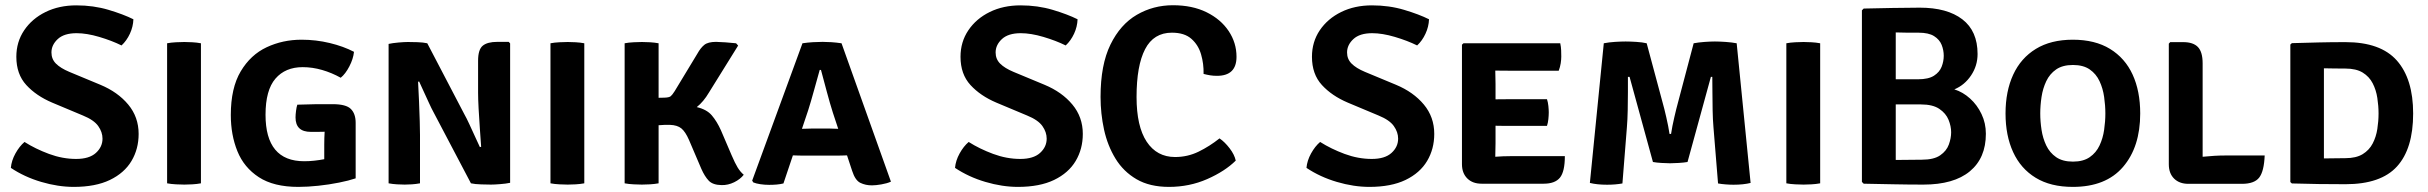

<svg xmlns="http://www.w3.org/2000/svg" viewBox="-20 -718 9508 752"><path d="M22.5 -60.5Q25 -89 40.5 -117Q56 -145 76 -162Q118.5 -135 171.8 -115.2Q225 -95.5 278 -95.5Q329.5 -95.5 355.5 -119Q381.5 -142.5 381.5 -175Q381.5 -200.5 364.8 -224.2Q348 -248 305 -265.5L184.5 -316Q122 -342.5 83 -385Q44 -427.5 44 -495.5Q44 -554 74.8 -599.5Q105.5 -645 158.5 -671Q211.5 -697 279 -697Q346 -697 404.8 -679.5Q463.5 -662 502.5 -642.5Q501.5 -613.5 488.8 -586Q476 -558.5 456 -540Q417.5 -559 368.5 -573.5Q319.5 -588 280 -588Q231 -588 206.2 -565Q181.5 -542 181.5 -512.5Q181.5 -486.5 199.2 -468.8Q217 -451 251.5 -436.5L373 -386Q441.5 -357.5 482.2 -308.5Q523 -259.5 523 -193.5Q523 -134.5 495 -87.5Q467 -40.5 410.5 -13.2Q354 14 269 14Q207.5 14 141.5 -5.5Q75.5 -25 22.5 -60.5Z M634.5 -548.5Q650 -551.5 669.8 -552.5Q689.5 -553.5 702 -553.5Q715.5 -553.5 733.2 -552.5Q751 -551.5 767 -548.5V0Q751 3 733.2 4Q715.5 5 702 5Q689.5 5 669.8 4Q650 3 634.5 0Z M1144.5 -308Q1179.5 -309.5 1213.5 -309.8Q1247.5 -310 1283 -310Q1335.5 -310 1354.2 -291.2Q1373 -272.5 1373 -237V-19.5Q1346.5 -10.5 1307.8 -2.8Q1269 5 1227 9.5Q1185 14 1148.5 14Q1052 14 993.8 -24Q935.5 -62 909.8 -125.8Q884 -189.5 884 -267.5Q884 -373.5 922.8 -438.5Q961.5 -503.5 1024.5 -533Q1087.5 -562.5 1161 -562.5Q1217.5 -562.5 1271.5 -549.5Q1325.5 -536.5 1366.5 -515Q1363.5 -487 1348.2 -457.8Q1333 -428.5 1314.5 -413.5Q1279.5 -433 1241.5 -444Q1203.5 -455 1165.5 -455Q1097.5 -455 1058.8 -410Q1020 -365 1020 -268.5Q1020 -86.5 1171.5 -86.5Q1192.5 -86.5 1212.2 -88.8Q1232 -91 1250 -94.5V-152Q1250 -177.5 1251.5 -202Q1237.5 -201.5 1223.8 -201.5Q1210 -201.5 1197.5 -201.5Q1137.5 -201.5 1137.5 -258Q1137.5 -269 1139.5 -284.2Q1141.5 -299.5 1144.5 -308Z M1677.5 -279.5Q1670.5 -292 1659.8 -315.5Q1649 -339 1638.2 -362.5Q1627.5 -386 1621.5 -399L1617.5 -397.5Q1619.5 -362.5 1621.2 -320.8Q1623 -279 1624 -243Q1625 -207 1625 -189.5V0Q1608.5 3 1593 4Q1577.5 5 1565 5Q1552.5 5 1535.2 4Q1518 3 1502 0V-546Q1518 -549.5 1540.8 -551.5Q1563.5 -553.5 1577.5 -553.5Q1591.5 -553.5 1614.8 -552.8Q1638 -552 1653.5 -548.5L1799.5 -269Q1806.5 -257 1818.2 -231.8Q1830 -206.5 1841.5 -181Q1853 -155.5 1859.5 -142L1864.5 -143Q1862.5 -173 1859.5 -213.8Q1856.5 -254.5 1854.5 -293Q1852.5 -331.5 1852.5 -354.5V-480Q1852.5 -524 1870.8 -539Q1889 -554 1927.5 -554H1972.5L1978 -548V-2Q1961.5 1.5 1938.8 3.2Q1916 5 1903 5Q1889 5 1864.5 4.2Q1840 3.5 1824.5 0Z M2136 -548.5Q2151.5 -551.5 2171.2 -552.5Q2191 -553.5 2203.5 -553.5Q2217 -553.5 2234.8 -552.5Q2252.5 -551.5 2268.5 -548.5V0Q2252.5 3 2234.8 4Q2217 5 2203.5 5Q2191 5 2171.2 4Q2151.5 3 2136 0Z M2893 -33.5Q2879.5 -16 2855.5 -4.2Q2831.5 7.5 2806.5 7Q2772 6.5 2756 -10.2Q2740 -27 2727 -56.5L2678.5 -170Q2664.5 -202 2648.8 -215Q2633 -228 2603.5 -229Q2596.5 -229.5 2584.5 -229Q2572.5 -228.5 2559.5 -227.5V0Q2543 3 2525.5 4Q2508 5 2494 5Q2482 5 2462 4Q2442 3 2426.5 0V-548.5Q2442 -551.5 2462 -552.5Q2482 -553.5 2494 -553.5Q2508 -553.5 2525.5 -552.5Q2543 -551.5 2559.5 -548.5V-335L2582 -335.5Q2600.5 -336 2606.8 -341Q2613 -346 2622.5 -361L2711.5 -508Q2724 -530.5 2738.5 -542.2Q2753 -554 2784.5 -554Q2796 -554 2821.2 -552.2Q2846.5 -550.5 2863 -548.5L2871 -539.5L2757 -356Q2735.5 -319.5 2709 -298.5Q2748 -289.5 2768 -266Q2788 -242.5 2803.5 -208L2845.5 -110Q2859 -78.5 2869.2 -61.8Q2879.5 -45 2893 -33.5Z M3127 -108.5Q3120 -108.5 3107.8 -108.8Q3095.5 -109 3085.5 -109.5L3048.5 0.5Q3036.5 3.5 3022 4.8Q3007.5 6 2992.5 6Q2975 6 2958.2 3.5Q2941.5 1 2930.5 -3.5L2926 -10.5L3123 -548.5Q3143 -551.5 3164 -552.8Q3185 -554 3202 -554Q3217.5 -554 3236.5 -552.8Q3255.5 -551.5 3276 -548.5L3469.5 -6.5Q3454 0.5 3432 4.2Q3410 8 3395 8Q3370 8 3349.8 -1.8Q3329.5 -11.5 3317.5 -49L3297.5 -109.5Q3288 -109 3276.2 -108.8Q3264.5 -108.5 3257 -108.5ZM3145.5 -286.5 3121 -213.5Q3130 -213.5 3140.5 -214Q3151 -214.5 3158 -214.5H3230.5Q3237 -214.5 3245.8 -214Q3254.5 -213.5 3263 -213.5L3242 -277Q3230.5 -313 3218 -360Q3205.5 -407 3195.5 -444H3190.5Q3180.5 -408.5 3168.2 -364Q3156 -319.5 3145.5 -286.5Z M3720.5 -60.5Q3723 -89 3738.5 -117Q3754 -145 3774 -162Q3816.5 -135 3869.8 -115.2Q3923 -95.5 3976 -95.5Q4027.5 -95.5 4053.5 -119Q4079.5 -142.5 4079.5 -175Q4079.5 -200.5 4062.8 -224.2Q4046 -248 4003 -265.5L3882.5 -316Q3820 -342.5 3781 -385Q3742 -427.5 3742 -495.5Q3742 -554 3772.8 -599.5Q3803.5 -645 3856.5 -671Q3909.5 -697 3977 -697Q4044 -697 4102.8 -679.5Q4161.5 -662 4200.5 -642.5Q4199.5 -613.5 4186.8 -586Q4174 -558.5 4154 -540Q4115.5 -559 4066.5 -573.5Q4017.5 -588 3978 -588Q3929 -588 3904.2 -565Q3879.5 -542 3879.5 -512.5Q3879.5 -486.5 3897.2 -468.8Q3915 -451 3949.5 -436.5L4071 -386Q4139.5 -357.5 4180.2 -308.5Q4221 -259.5 4221 -193.5Q4221 -134.5 4193 -87.5Q4165 -40.5 4108.5 -13.2Q4052 14 3967 14Q3905.5 14 3839.5 -5.5Q3773.5 -25 3720.5 -60.5Z M4694 -428.5Q4695 -468 4684.2 -505Q4673.5 -542 4646.2 -566Q4619 -590 4570 -590Q4498.5 -590 4465 -525.5Q4431.5 -461 4431.5 -338Q4431.5 -223 4471.2 -163Q4511 -103 4582.5 -103Q4631.5 -103 4674.5 -124Q4717.5 -145 4756.5 -176Q4777 -162 4796 -137.2Q4815 -112.5 4820 -89Q4777.5 -47 4708 -16.5Q4638.5 14 4558.5 14Q4483 14 4431.5 -16Q4380 -46 4349 -96.8Q4318 -147.5 4304.2 -210.2Q4290.5 -273 4290.5 -338.5Q4290.5 -464 4329.2 -543.2Q4368 -622.5 4432.5 -660Q4497 -697.5 4574 -697.5Q4650 -697.5 4705.8 -670Q4761.5 -642.5 4792.2 -596.5Q4823 -550.5 4823 -495.5Q4823 -421 4746.5 -421Q4732 -421 4719.8 -423Q4707.5 -425 4694 -428.5Z M5097 -60.5Q5099.5 -89 5115 -117Q5130.5 -145 5150.5 -162Q5193 -135 5246.2 -115.2Q5299.5 -95.5 5352.5 -95.5Q5404 -95.5 5430 -119Q5456 -142.5 5456 -175Q5456 -200.5 5439.2 -224.2Q5422.5 -248 5379.5 -265.5L5259 -316Q5196.5 -342.5 5157.5 -385Q5118.5 -427.5 5118.5 -495.5Q5118.5 -554 5149.2 -599.5Q5180 -645 5233 -671Q5286 -697 5353.5 -697Q5420.5 -697 5479.2 -679.5Q5538 -662 5577 -642.5Q5576 -613.5 5563.2 -586Q5550.5 -558.5 5530.5 -540Q5492 -559 5443 -573.5Q5394 -588 5354.5 -588Q5305.5 -588 5280.8 -565Q5256 -542 5256 -512.5Q5256 -486.5 5273.8 -468.8Q5291.5 -451 5326 -436.5L5447.5 -386Q5516 -357.5 5556.8 -308.5Q5597.5 -259.5 5597.5 -193.5Q5597.5 -134.5 5569.5 -87.5Q5541.5 -40.5 5485 -13.2Q5428.5 14 5343.5 14Q5282 14 5216 -5.5Q5150 -25 5097 -60.5Z M6109 -106.5Q6109 -46 6089.8 -22.2Q6070.5 1.5 6026 1.5H5783Q5747.5 1.5 5726.8 -19.2Q5706 -40 5706 -75V-543L5712 -548.5H6091Q6094 -534 6094.5 -521Q6095 -508 6095 -496.5Q6095 -485 6092.8 -470.2Q6090.5 -455.5 6085 -441H5897Q5887 -441 5870.5 -441.2Q5854 -441.5 5836.5 -441.5Q5836.5 -428 5837 -416.2Q5837.5 -404.5 5837.5 -389V-329Q5874 -329.5 5897 -329.5H6039Q6043 -317.5 6044.5 -302.8Q6046 -288 6046 -278Q6046 -266.5 6044.5 -251.8Q6043 -237 6039 -225H5897Q5887.5 -225 5871 -225Q5854.5 -225 5837.5 -225.5V-157.5Q5837.5 -142 5837 -130.5Q5836.5 -119 5836.5 -104.5V-104Q5851.5 -105 5866 -105.8Q5880.5 -106.5 5901 -106.5Z M6261.5 -548.5Q6281.5 -552.5 6305.8 -554Q6330 -555.5 6347 -555.5Q6363.5 -555.5 6388.2 -554Q6413 -552.5 6429.5 -548.5L6492.5 -314Q6498 -295 6506.2 -259.2Q6514.5 -223.5 6519 -193.5H6525Q6529.5 -223.5 6537.8 -259Q6546 -294.5 6551.5 -314L6613.5 -548.5Q6632 -552 6656.2 -553.8Q6680.5 -555.5 6696.5 -555.5Q6713.5 -555.5 6738.8 -553.8Q6764 -552 6782 -548.5L6836.5 -1.5Q6808.5 5.5 6769.5 5.5Q6755 5.5 6738.8 4.2Q6722.5 3 6709 0.5L6691 -220.5Q6688.5 -249.5 6687.8 -285.8Q6687 -322 6687 -356.8Q6687 -391.5 6686.5 -417H6681L6589.5 -83.5Q6575 -81 6555 -79.8Q6535 -78.5 6521 -78.5Q6506.5 -78.5 6487 -79.8Q6467.5 -81 6454 -83.5L6362.5 -417H6356Q6356 -391.5 6356 -356.8Q6356 -322 6355.2 -285.8Q6354.5 -249.5 6352 -219.5L6334.5 0.5Q6307.5 5.5 6274.5 5.5Q6235 5.5 6207 -1.5Z M6976.5 -548.5Q6992 -551.5 7011.8 -552.5Q7031.5 -553.5 7044 -553.5Q7057.5 -553.5 7075.2 -552.5Q7093 -551.5 7109 -548.5V0Q7093 3 7075.2 4Q7057.5 5 7044 5Q7031.5 5 7011.8 4Q6992 3 6976.5 0Z M7279.5 -684.5Q7337 -685.5 7392.2 -686.8Q7447.5 -688 7499 -688Q7606.5 -688 7666 -642.2Q7725.5 -596.5 7725.5 -506.5Q7725.5 -460.5 7700 -422.5Q7674.5 -384.5 7634.5 -368Q7668 -357.5 7696 -332.2Q7724 -307 7741 -271.2Q7758 -235.5 7758 -194Q7758 -99 7695.2 -47Q7632.5 5 7513 5Q7454 5 7397 3.8Q7340 2.5 7279.5 1.5L7272.5 -5.5V-677.5ZM7494 -590Q7477 -590 7451.8 -590Q7426.5 -590 7405 -591V-407.5H7492.5Q7533 -407.5 7554.8 -421.5Q7576.5 -435.5 7584.8 -456.8Q7593 -478 7593 -499.5Q7593 -521.5 7584.8 -542.2Q7576.5 -563 7555.2 -576.5Q7534 -590 7494 -590ZM7405 -91.5Q7462 -92.5 7507 -92.5Q7554.5 -92.5 7579.2 -109.8Q7604 -127 7613 -152Q7622 -177 7622 -200Q7622 -223.5 7611.8 -248.8Q7601.5 -274 7575.8 -291.5Q7550 -309 7503.5 -309H7405Z M7835 -273.5Q7835 -360.5 7865 -425.5Q7895 -490.5 7953.8 -526.5Q8012.5 -562.5 8098.5 -562.5Q8185.5 -562.5 8244.2 -526.5Q8303 -490.5 8332.8 -425.8Q8362.5 -361 8362.5 -273.5Q8362.5 -142.5 8295.2 -64.2Q8228 14 8098.5 14Q8011.5 14 7953 -21.8Q7894.5 -57.5 7864.8 -122.2Q7835 -187 7835 -273.5ZM7971 -273.5Q7971 -242.5 7976 -209.5Q7981 -176.5 7994.5 -148.2Q8008 -120 8033.2 -102.5Q8058.5 -85 8099 -85Q8139.5 -85 8164.8 -102.5Q8190 -120 8203.2 -148.2Q8216.5 -176.5 8221.2 -209.5Q8226 -242.5 8226 -273.5Q8226 -305 8221.2 -338.2Q8216.5 -371.5 8203.2 -400Q8190 -428.5 8164.8 -446Q8139.5 -463.5 8099 -463.5Q8058.5 -463.5 8033.2 -446Q8008 -428.5 7994.5 -400Q7981 -371.5 7976 -338.2Q7971 -305 7971 -273.5Z M8850 -109Q8847.5 -47 8828.5 -22.5Q8809.5 2 8761 2H8551Q8516 2 8495.2 -18.5Q8474.5 -39 8474.5 -74.5V-547L8480 -553H8531Q8570 -553 8588.5 -533.8Q8607 -514.5 8607 -470V-104Q8655.5 -109 8695.5 -109Z M9431.5 -273.5Q9431.5 -135.5 9368.2 -66Q9305 3.5 9166.5 3.5Q9109 3.5 9061.8 2.8Q9014.5 2 8956.5 0.5L8950.5 -5V-543.5L8956.5 -549Q9015 -550.5 9062 -551.8Q9109 -553 9166.5 -553Q9304 -553 9367.8 -480.8Q9431.5 -408.5 9431.5 -273.5ZM9296 -273.5Q9296 -303.5 9291.2 -334.5Q9286.5 -365.5 9273 -391.8Q9259.5 -418 9233.8 -433.8Q9208 -449.5 9166 -449.5Q9141.5 -449.5 9123.2 -449.8Q9105 -450 9082 -450.5V-97.5Q9105.5 -97.5 9123.5 -98Q9141.5 -98.5 9166 -98.5Q9208 -98.5 9233.8 -114.2Q9259.5 -130 9273 -156Q9286.5 -182 9291.2 -212.8Q9296 -243.5 9296 -273.5Z"/></svg>

Font: Signika SC SemiBold
Style: Regular
Weight: 600
Designer: Anna Giedryś
Foundry: Anna Giedryś
Version: Version 2.000; ttfautohint (v1.8.3) -l 8 -r 50 -G 200 -x 9 -